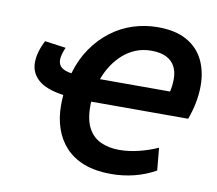

<svg xmlns="http://www.w3.org/2000/svg" viewBox="-79 -801 1028 909"><g transform="rotate(10 434.5 -346.5)"><path d="M510 15Q436 15 381.5 -5.5Q327 -26 291.5 -64Q256 -102 238.5 -153Q221 -204 221 -264Q221 -277 221.5 -289.5Q222 -302 223 -314Q139 -326 101.5 -359.5Q64 -393 64 -442Q64 -467 71.5 -494Q79 -521 94 -550L195 -536Q187 -517 183 -502.5Q179 -488 179 -476Q179 -452 195.5 -439Q212 -426 243 -422Q263 -491 299.5 -544Q336 -597 384.5 -634Q433 -671 490.5 -689.5Q548 -708 609 -708Q694 -708 748.5 -677.5Q803 -647 829.5 -593Q856 -539 856 -469Q856 -432 848.5 -391Q841 -350 825 -306H359Q358 -301 358 -295Q358 -289 358 -284Q358 -218 380 -178Q402 -138 441 -121Q480 -104 528 -104Q573 -104 620.5 -115.5Q668 -127 713 -147L723 -39Q675 -12 621 1.5Q567 15 510 15ZM381 -418H718Q721 -430 723 -445.5Q725 -461 725 -480Q725 -514 711.5 -539.5Q698 -565 670 -579Q642 -593 598 -593Q557 -593 523 -579Q489 -565 462 -541Q435 -517 414.5 -485.5Q394 -454 381 -418Z"/></g></svg>

Font: Ubuntu Sans
Style: Bold Italic
Weight: 700
Italic angle: -13.5°
Designer: Dalton Maag Ltd
Foundry: Dalton Maag Ltd
Version: Version 1.006